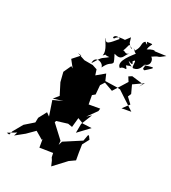

<svg xmlns="http://www.w3.org/2000/svg" viewBox="-335 -1334 1425 1597"><g transform="rotate(30 377.5 -535.5)"><path d="M723 -825 738 -859 631 -872 603 -854 628 -815 574 -728 457 -725 432 -783 361 -724 345 -773 300 -788H220L143 -813L178 -809L119 -743L169 -680L150 -691L116 -617L138 -530L190 -428L151 -380L239 -407L154 -368L199 -235L167 -258L126 -181L125 -136L49 -69L-4 25L-13 60L-38 57L37 12L26 47L103 -15L169 -81L244 -37L246 -48L259 29L380 10L388 47L402 69L422 115L525 4L576 -32L564 -99L553 -172L587 -236L565 -266L557 -261L547 -205L397 -108L386 -71L383 -108L264 -218L273 -247L191 -292L253 -228L367 -263L408 -256L417 -346L472 -325L554 -329L460 -230L461 -315L504 -423L467 -389L532 -480L535 -505L434 -487L419 -568L443 -588L436 -673L461 -712L545 -682L573 -727L598 -726L669 -679L700 -659L772 -612L687 -596L735 -660L684 -708L697 -739L663 -812L751 -874ZM664 -1103C699 -1141 707 -1173 623 -1125C629 -1190 677 -1191 593 -1181C612 -1155 614 -1154 582 -1175C551 -1150 582 -1123 543 -1067C497 -1104 558 -1043 564 -1050C553 -1032 446 -917 508 -878C529 -916 587 -874 540 -924C630 -965 606 -906 541 -968C551 -966 602 -940 571 -980C603 -1029 582 -940 603 -932C660 -939 664 -991 670 -1000C785 -1039 750 -1017 694 -965C652 -966 708 -1014 656 -1006C724 -1005 716 -1079 686 -1091C763 -1145 714 -1094 793 -1159L645 -1139ZM427 -1103C406 -1101 364 -1106 344 -1069C316 -1058 337 -1116 386 -1088C330 -1022 304 -982 282 -1038C279 -1015 344 -959 331 -898C377 -940 312 -905 386 -914C333 -866 346 -903 282 -796C276 -872 366 -851 373 -807C406 -877 429 -866 438 -887C447 -893 420 -938 410 -960C493 -935 481 -987 515 -1022C480 -989 461 -1048 449 -1006C467 -1050 452 -988 479 -1086C540 -1065 512 -1048 474 -1101L460 -1147Z"/></g></svg>

Font: Hussar Lance
Style: Italic
Weight: 700
Foundry: Cannot Into Space Fonts, PlusOne Fonts
Version: Version 2.27